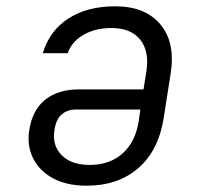

<svg xmlns="http://www.w3.org/2000/svg" viewBox="-20 -580 640 610"><path d="M346 -560Q442 -560 490 -502Q538 -444 522 -345L500 -205Q484 -102 419.5 -46Q355 10 255 10Q193 10 149.5 -13Q106 -36 85.5 -76.5Q65 -117 73 -167Q83 -231 124 -263.5Q165 -296 231 -296H436L445 -353Q455 -417 425.5 -454Q396 -491 334 -491Q283 -491 245.5 -469.5Q208 -448 195 -411H116Q137 -482 197 -521Q257 -560 346 -560ZM426 -232H221Q194 -232 176 -216.5Q158 -201 153 -167Q145 -119 175.5 -87.5Q206 -56 265 -56Q329 -56 370 -93Q411 -130 421 -197Z"/></svg>

Font: JetBrains Mono NL Light
Style: Italic
Weight: 300
Italic angle: -9°
Designer: Philipp Nurullin, Konstantin Bulenkov
Foundry: JetBrains
Version: Version 2.304; ttfautohint (v1.8.4.7-5d5b)